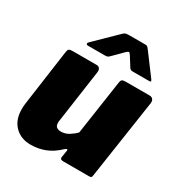

<svg xmlns="http://www.w3.org/2000/svg" viewBox="-178 -879 956 1015"><g transform="rotate(30 300.5 -371.0)"><path d="M154 10Q94 10 57 -27.5Q20 -65 20 -130Q20 -138 20.5 -147Q21 -156 22 -163L70 -506Q72 -521 78 -525.5Q84 -530 100 -530H246Q259 -530 265 -521Q271 -512 269 -498L223 -176Q222 -172 222 -168.5Q222 -165 222 -163Q222 -145 232 -137.5Q242 -130 258 -130Q284 -130 306.5 -144Q329 -158 345 -175L394 -507Q396 -522 402.5 -526Q409 -530 426 -530H569Q583 -530 590 -521Q597 -512 595 -498L523 -16Q522 -6 518.5 -3Q515 0 506 0H348Q340 0 334.5 -3Q329 -6 330 -16L337 -60Q338 -66 333.5 -66Q329 -66 321 -59Q284 -23 242.5 -6.5Q201 10 154 10ZM372 -663Q365 -674 360 -674.5Q355 -675 344 -664L286 -606Q279 -599 273.5 -597Q268 -595 258 -595H155Q146 -595 145.5 -601.5Q145 -608 151 -613L282 -741Q290 -749 298 -750.5Q306 -752 320 -752H415Q426 -752 431 -746Q436 -740 440 -735L534 -609Q541 -599 538 -597Q535 -595 524 -595H428Q419 -595 414.5 -598.5Q410 -602 406 -609Z"/></g></svg>

Font: Libre Franklin Thin Black
Style: Italic
Weight: 900
Italic angle: -8°
Version: Version 2.000